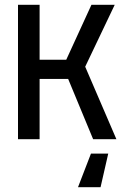

<svg xmlns="http://www.w3.org/2000/svg" viewBox="-20 -580 520 800"><path d="M55 0V-560H145V-331H256L361 -560H458L335 -302L465 0H368L264 -251H145V0ZM431 60 399 200H305L359 60Z"/></svg>

Font: Tektur SemiCondensed
Style: Regular
Weight: 400
Width: 4
Designer: Adam Jagosz
Foundry: Adam Jagosz
Version: Version 1.005;gftools[0.9.30]